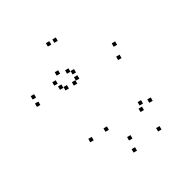

<svg xmlns="http://www.w3.org/2000/svg" viewBox="-161 -816 943 973"><g transform="rotate(-30 310.0 -330.0)"><path d="M525.8 -8.8V-28.8H505.8V-8.8ZM559.7 -157V-177H539.7V-157ZM510.3 -169.5V-189.5H490.3V-169.5ZM498 -138.7V-158.7H478V-138.7ZM375.5 -42.8V-62.8H355.5V-42.8ZM294 -140.8V-160.8H274V-140.8ZM294 -440.2V-460.2H274V-440.2ZM272.3 -423.5V-443.5H252.3V-423.5ZM531.3 -423.5V-443.5H511.3V-423.5ZM545.5 -493V-513H525.5V-493ZM272.5 -493V-513H252.5V-493ZM295 -475.7V-495.7H275V-475.7ZM295 -660.7V-680.7H275V-660.7ZM257.2 -660.7V-680.7H237.2V-660.7ZM186.2 -473V-493H166.2V-473ZM222.3 -510.7V-530.7H202.3V-510.7ZM56.2 -466.7V-486.7H36.2V-466.7ZM56.2 -423.5V-443.5H36.2V-423.5ZM223.3 -423.5V-443.5H203.3V-423.5ZM200.8 -440.2V-460.2H180.8V-440.2ZM200.8 -133.2V-153.2H180.8V-133.2ZM364.7 21.8V1.8H344.7V21.8Z"/></g></svg>

Font: Monaspace Xenon Dots Var
Style: Regular
Weight: 400
Designer: Riley Cran and the Lettermatic Team
Version: Version 1.100 (Monaspace Xenon Dots)